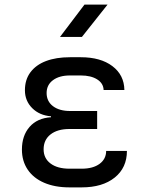

<svg xmlns="http://www.w3.org/2000/svg" viewBox="-20 -805 640 832"><path d="M334 7H281Q218 7 171.5 -13Q125 -33 100 -70Q75 -107 75 -157Q75 -217 108 -255Q141 -293 201 -297V-301Q151 -305 119.5 -336.5Q88 -368 88 -414Q88 -460 112 -492Q136 -524 179.5 -540.5Q223 -557 283 -557H330Q416 -557 467 -518.5Q518 -480 519 -415H429Q428 -444 401 -461Q374 -478 330 -478H283Q237 -478 209.5 -457.5Q182 -437 182 -402Q182 -366 209.5 -345Q237 -324 284 -324H401V-246H281Q229 -246 199 -222.5Q169 -199 169 -158Q169 -119 199 -96.5Q229 -74 281 -74H334Q383 -74 411.5 -95Q440 -116 440 -151H530Q530 -78 477 -35.5Q424 7 334 7ZM240 -645 346 -785H446L335 -645Z"/></svg>

Font: JetBrains Mono
Style: Regular
Weight: 400
Monospace: yes
Designer: Philipp Nurullin, Konstantin Bulenkov
Foundry: JetBrains
Version: Version 2.305